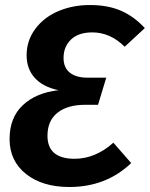

<svg xmlns="http://www.w3.org/2000/svg" viewBox="-20 -728 596 764"><path d="M337.9 -708Q409.2 -708 461.4 -685.3Q513.7 -662.6 556.2 -616.2L476.1 -542Q418.9 -599.1 347.2 -599.1Q292.5 -599.1 262.7 -570.8Q232.9 -542.5 232.9 -497.1Q232.9 -459 257.8 -439Q282.7 -418.9 329.1 -418.9H402.8L370.1 -311H318.8Q248.5 -311 208.7 -279.3Q168.9 -247.6 168.9 -188Q168.9 -96.2 276.9 -96.2Q359.4 -96.2 431.2 -160.2L502 -79.1Q402.3 16.1 255.9 16.1Q148.4 16.1 83.3 -35.9Q18.1 -87.9 18.1 -174.8Q18.1 -259.8 70.6 -309.3Q123 -358.9 212.9 -369.1Q150.4 -382.3 118.2 -418.2Q85.9 -454.1 85.9 -507.8Q85.9 -566.9 120.6 -613.3Q155.3 -659.7 212.4 -683.8Q269.5 -708 337.9 -708Z"/></svg>

Font: FiraGO SemiBold
Style: Italic
Weight: 600
Italic angle: -8°
Designer: bBox Type GmbH
Foundry: bBox Type GmbH
Version: Version 1.001;PS 001.001;hotconv 1.0.88;makeotf.lib2.5.64775